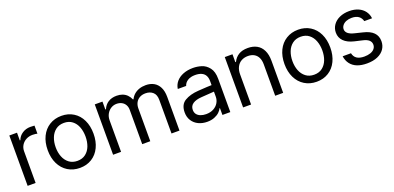

<svg xmlns="http://www.w3.org/2000/svg" viewBox="-3 -1213 3895 1900"><g transform="rotate(-20 1944.5 -263.0)"><path d="M67.4 -530.3H148.4V-449.2H154.3Q168.9 -490.2 206.5 -514.6Q244.1 -539.1 291 -539.1Q315.4 -539.1 335 -537.1V-452.1Q330.1 -454.1 314.5 -456.1Q298.8 -458 284.2 -458Q247.1 -458 216.8 -441.9Q186.5 -425.8 168.9 -397.5Q151.4 -369.1 151.4 -334V0H67.4Z M374.5 -262.7Q374.5 -344.7 404.8 -406.7Q435.1 -468.8 490.2 -502.9Q545.4 -537.1 616.7 -537.1Q688 -537.1 742.7 -502.9Q797.4 -468.8 827.1 -406.7Q856.9 -344.7 856.9 -262.7Q856.9 -181.6 827.1 -119.6Q797.4 -57.6 742.7 -23.4Q688 10.7 616.7 10.7Q545.4 10.7 490.2 -23.4Q435.1 -57.6 404.8 -119.6Q374.5 -181.6 374.5 -262.7ZM772.9 -262.7Q772.9 -317.4 755.9 -362.8Q738.8 -408.2 703.6 -435.5Q668.5 -462.9 616.7 -462.9Q564.9 -462.9 529.3 -435.5Q493.7 -408.2 476.1 -362.8Q458.5 -317.4 458.5 -262.7Q458.5 -208 476.1 -163.1Q493.7 -118.2 529.3 -90.8Q564.9 -63.5 616.7 -63.5Q668.5 -63.5 703.6 -90.8Q738.8 -118.2 755.9 -163.1Q772.9 -208 772.9 -262.7Z M967.3 -530.3H1048.3V-447.3H1055.2Q1072.8 -490.2 1109.4 -513.7Q1146 -537.1 1197.8 -537.1Q1231.9 -537.1 1259.3 -526.9Q1286.6 -516.6 1306.6 -496.6Q1326.7 -476.6 1339.4 -447.3H1345.2Q1358.9 -475.6 1381.8 -495.6Q1404.8 -515.6 1436 -526.4Q1467.3 -537.1 1504.4 -537.1Q1553.2 -537.1 1589.4 -517.1Q1625.5 -497.1 1646 -456.5Q1666.5 -416 1666.5 -354.5V0H1582.5V-353.5Q1582.5 -409.2 1552.2 -435.5Q1522 -461.9 1475.1 -461.9Q1439 -461.9 1412.6 -446.8Q1386.2 -431.6 1372.6 -405.3Q1358.9 -378.9 1358.9 -344.7V0H1273.9V-362.3Q1273.9 -391.6 1260.7 -414.6Q1247.6 -437.5 1224.1 -449.7Q1200.7 -461.9 1170.4 -461.9Q1139.2 -461.9 1111.8 -445.3Q1084.5 -428.7 1067.9 -398.9Q1051.3 -369.1 1051.3 -331.1V0H967.3Z M2040.5 -240.2 1984.9 -236.3Q1925.3 -232.4 1892.6 -210.4Q1859.9 -188.5 1859.9 -146.5Q1859.9 -119.1 1874 -100.6Q1888.2 -82 1913.6 -72.3Q1939 -62.5 1971.2 -62.5Q2017.1 -62.5 2050.3 -80.6Q2083.5 -98.6 2101.1 -128.4Q2118.7 -158.2 2118.7 -192.4V-357.4Q2118.7 -391.6 2105.5 -415.5Q2092.3 -439.5 2065.4 -451.7Q2038.6 -463.9 1998.5 -463.9Q1950.7 -463.9 1919.9 -444.3Q1889.2 -424.8 1879.4 -392.6H1791.5Q1797.4 -435.5 1825.2 -468.3Q1853 -501 1898.9 -519Q1944.8 -537.1 2002.4 -537.1Q2048.3 -537.1 2092.3 -523.4Q2136.2 -509.8 2168.9 -468.3Q2201.7 -426.8 2201.7 -349.6V0H2118.7V-72.3H2114.7Q2105 -51.8 2085 -32.7Q2064.9 -13.7 2032.2 -0.5Q1999.5 12.7 1956.5 12.7Q1905.8 12.7 1864.7 -6.8Q1823.7 -26.4 1799.8 -63.5Q1775.9 -100.6 1775.9 -150.4Q1775.9 -233.4 1832.5 -267.1Q1889.2 -300.8 1975.1 -306.6Q1984.9 -307.6 2068.8 -312.5L2124.5 -314.5L2125.5 -246.1Q2116.7 -246.1 2040.5 -240.2Z M2420.4 0H2336.4V-530.3H2417.5V-447.3H2424.3Q2444.8 -490.2 2482.9 -513.7Q2521 -537.1 2579.6 -537.1Q2634.3 -537.1 2674.3 -515.1Q2714.4 -493.2 2736.3 -448.2Q2758.3 -403.3 2758.3 -336.9V0H2674.3V-331.1Q2674.3 -372.1 2660.2 -401.4Q2646 -430.7 2619.1 -446.3Q2592.3 -461.9 2554.2 -461.9Q2515.1 -461.9 2484.9 -445.3Q2454.6 -428.7 2437.5 -396Q2420.4 -363.3 2420.4 -318.4Z M2867.7 -262.7Q2867.7 -344.7 2897.9 -406.7Q2928.2 -468.8 2983.4 -502.9Q3038.6 -537.1 3109.9 -537.1Q3181.2 -537.1 3235.8 -502.9Q3290.5 -468.8 3320.3 -406.7Q3350.1 -344.7 3350.1 -262.7Q3350.1 -181.6 3320.3 -119.6Q3290.5 -57.6 3235.8 -23.4Q3181.2 10.7 3109.9 10.7Q3038.6 10.7 2983.4 -23.4Q2928.2 -57.6 2897.9 -119.6Q2867.7 -181.6 2867.7 -262.7ZM3266.1 -262.7Q3266.1 -317.4 3249 -362.8Q3231.9 -408.2 3196.8 -435.5Q3161.6 -462.9 3109.9 -462.9Q3058.1 -462.9 3022.5 -435.5Q2986.8 -408.2 2969.2 -362.8Q2951.7 -317.4 2951.7 -262.7Q2951.7 -208 2969.2 -163.1Q2986.8 -118.2 3022.5 -90.8Q3058.1 -63.5 3109.9 -63.5Q3161.6 -63.5 3196.8 -90.8Q3231.9 -118.2 3249 -163.1Q3266.1 -208 3266.1 -262.7Z M3647.9 -465.8Q3615.7 -465.8 3590.3 -455.6Q3564.9 -445.3 3550.3 -426.8Q3535.6 -408.2 3535.6 -385.7Q3535.6 -359.4 3558.1 -340.8Q3580.6 -322.3 3626.5 -311.5L3705.6 -292Q3776.9 -275.4 3812 -239.7Q3847.2 -204.1 3847.2 -148.4Q3847.2 -102.5 3822.8 -66.4Q3798.3 -30.3 3751.5 -9.8Q3704.6 10.7 3639.2 10.7Q3579.6 10.7 3536.6 -6.3Q3493.7 -23.4 3467.8 -57.1Q3441.9 -90.8 3435.1 -138.7H3522.9Q3530.8 -100.6 3559.1 -81.5Q3587.4 -62.5 3637.2 -62.5Q3674.3 -62.5 3702.1 -72.3Q3730 -82 3745.1 -100.6Q3760.3 -119.1 3760.3 -143.6Q3760.3 -171.9 3739.3 -190.9Q3718.3 -210 3673.3 -219.7L3593.3 -238.3Q3523.9 -254.9 3487.8 -291.5Q3451.7 -328.1 3451.7 -380.9Q3451.7 -425.8 3476.6 -461.4Q3501.5 -497.1 3545.9 -517.1Q3590.3 -537.1 3647.9 -537.1Q3701.7 -537.1 3742.7 -519Q3783.7 -501 3808.1 -468.3Q3832.5 -435.5 3837.4 -392.6H3755.4Q3746.6 -427.7 3719.7 -446.8Q3692.9 -465.8 3647.9 -465.8Z"/></g></svg>

Font: Pretendard GOV Variable
Style: Regular
Weight: 400
Designer: Base glyphs from Inter by Rasmus Andersson; Hangul glyphs from Noto Sans CJK(Source Han Sans) by Jang Soo-young and Kang
Foundry: Kil Hyung-jin
Version: Version 1.307;Glyphs 3.2 (3192)